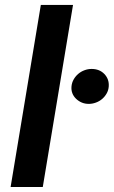

<svg xmlns="http://www.w3.org/2000/svg" viewBox="-20 -747 455 767"><path d="M143.1 -727.3H271.7L150.9 0H22.4ZM265.6 -401.6Q267 -416.9 274.3 -429.7Q281.6 -442.5 292.6 -451.9Q303.6 -461.3 317.5 -466.4Q331.3 -471.6 346.2 -471.6Q361.5 -471.6 374.3 -466.6Q387.1 -461.6 397 -451.3Q416.5 -430.8 414.4 -401.6Q413.4 -386.7 406.2 -373.9Q399.1 -361.2 388.1 -351.7Q377.1 -342.3 363.1 -337.2Q349.1 -332 334.5 -332Q305.4 -332 283.7 -352.6Q263.1 -372.9 265.6 -401.6Z"/></svg>

Font: Inter P Semi Bold
Style: Italic
Weight: 600
Italic angle: 9.39999°
Designer: Rasmus Andersson
Foundry: rsms
Version: Version 3.018;git-588b23468